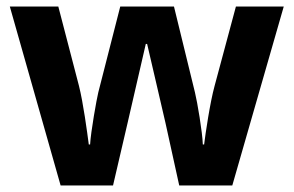

<svg xmlns="http://www.w3.org/2000/svg" viewBox="-20 -632 896 586"><path d="M485 -257 527 -66H689L846 -612H700L635 -370C621 -319 607 -224 603 -191H599C598 -228 582 -322 575 -350L511 -612H347L280 -350C275 -330 257 -229 255 -191H251C246 -229 234 -319 221 -370L158 -612H10L165 -66H325L369 -255C380 -302 416 -458 425 -498H429C438 -458 475 -302 485 -257Z"/></svg>

Font: Noto Sans Malayalam UI
Style: Bold
Weight: 700
Designer: Jelle Bosma - Monotype Design Team
Foundry: Monotype Imaging Inc.
Version: Version 2.104